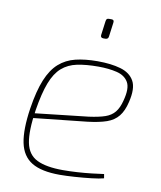

<svg xmlns="http://www.w3.org/2000/svg" viewBox="-79 -742 684 817"><g transform="rotate(10 263.0 -333.0)"><path d="M310 -492Q368 -492 409.5 -480Q451 -468 468.5 -436.5Q486 -405 471 -344Q462 -305 443.5 -282Q425 -259 393.5 -248Q362 -237 312 -231L69 -205L72 -226L313 -253Q357 -259 383 -268Q409 -277 424 -295.5Q439 -314 447 -346Q462 -401 447 -427Q432 -453 397 -461.5Q362 -470 317 -470Q264 -470 225.5 -462Q187 -454 160 -430.5Q133 -407 115.5 -361.5Q98 -316 86 -241Q72 -149 82 -99Q92 -49 132 -29.5Q172 -10 244 -10Q273 -10 306 -12Q339 -14 369 -17.5Q399 -21 420 -24L423 -6Q405 -1 370.5 3Q336 7 298.5 9.5Q261 12 234 12Q155 12 113 -13.5Q71 -39 59.5 -95Q48 -151 62 -244Q74 -322 94 -370.5Q114 -419 144 -445.5Q174 -472 215 -482Q256 -492 310 -492ZM337 -678Q343 -678 345.5 -675Q348 -672 347 -665L339 -605Q338 -592 325 -592H316Q310 -592 307 -595.5Q304 -599 305 -605L313 -665Q314 -672 316.5 -675Q319 -678 326 -678Z"/></g></svg>

Font: Exo 2 Thin
Style: Italic
Weight: 250
Italic angle: -8°
Designer: Natanael Gama
Foundry: Natanael Gama
Version: Version 2.010